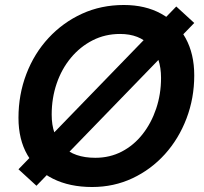

<svg xmlns="http://www.w3.org/2000/svg" viewBox="-20 -740 817 769"><path d="M349 9Q259 9 192.5 -24Q126 -57 90 -119Q54 -181 54 -268Q54 -361 85.5 -443.5Q117 -526 174.5 -588Q232 -650 308.5 -685Q385 -720 476 -720Q562 -720 625.5 -685Q689 -650 723.5 -587Q758 -524 758 -438Q758 -347 727 -265.5Q696 -184 640.5 -122.5Q585 -61 510.5 -26Q436 9 349 9ZM362 -108Q420 -108 468 -133Q516 -158 551 -202.5Q586 -247 605.5 -305Q625 -363 625 -428Q625 -510 581.5 -557Q538 -604 461 -604Q401 -604 351 -578.5Q301 -553 264 -508.5Q227 -464 207 -405.5Q187 -347 187 -281Q187 -198 232 -153Q277 -108 362 -108ZM126 4 54 -62 686 -714 758 -648Z"/></svg>

Font: Livvic SemiBold
Style: Italic
Weight: 600
Italic angle: -10°
Designer: Jacques Le Bailly, Baron von Fonthausen
Version: Version 1.001; ttfautohint (v1.8.2)